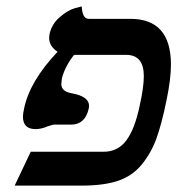

<svg xmlns="http://www.w3.org/2000/svg" viewBox="-20 -581 555 601"><path d="M417 -249Q430.2 -308.1 430.2 -342.8Q430.2 -408.7 376 -409.2H211.9Q212.9 -409.2 212.9 -408.2Q212.9 -408.2 210.9 -408.2V-409.2Q210 -408.2 210.9 -408.2Q183.1 -372.1 173.8 -335.9Q171.9 -321.8 171.9 -317.9Q171.9 -294.9 204.1 -289.1Q259.3 -279.3 258.8 -249Q258.8 -248 258.3 -245.1Q257.8 -242.2 257.8 -241.2Q246.6 -191.4 203.1 -190.9H180.2H147.9Q146 -190.9 127.9 -185.1Q109.9 -177.2 91.8 -176.8Q51.8 -176.8 51.8 -215.8Q51.8 -224.6 55.2 -240.2Q72.3 -326.2 160.2 -418.9Q134.3 -436 133.8 -461.9Q133.8 -462.9 134.3 -467Q134.8 -471.2 134.8 -473.1Q141.6 -505.4 166.7 -527.1Q191.9 -548.8 213.9 -555.2L235.8 -561Q237.8 -522 257.8 -522H388.2Q515.1 -522 515.1 -378.9Q515.1 -333 501 -266.1Q485.8 -191.9 469.5 -147Q453.1 -102.1 423.6 -65.9Q394 -29.8 349.1 -14.9Q304.2 0 235.8 0H25.9L76.2 -106H304.2Q349.1 -106 375.5 -141.6Q401.9 -177.2 417 -249Z"/></svg>

Font: Linux Libertine
Style: Semibold Italic
Weight: 600
Italic angle: -11.5°
Designer: Philipp H. Poll
Foundry: Philipp H. Poll
Version: Version 5.1.2 ; ttfautohint (v0.9)